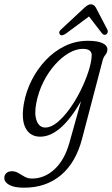

<svg xmlns="http://www.w3.org/2000/svg" viewBox="-94 -627 521 892"><path d="M287.5 17Q258.5 128.5 189 186.8Q119.5 245 18 245Q-28 245 -51 232Q-74 219 -74 200Q-74 186 -64.5 177.2Q-55 168.5 -38.5 168.5Q-22.5 168.5 -8.5 177Q5.5 185.5 20.5 194Q35.5 202.5 55 202.5Q112.5 202.5 159.2 159.5Q206 116.5 228.5 36L282.5 -157Q233.5 -72.5 186.5 -32.2Q139.5 8 93 8Q46.5 8 25.2 -31.5Q4 -71 17 -146Q26.5 -201 52.5 -253Q78.5 -305 117.8 -346.8Q157 -388.5 207 -413Q257 -437.5 315 -437.5Q359 -437.5 382.2 -426.5Q405.5 -415.5 405 -396Q404 -382 395.5 -372Q387 -362 383 -347ZM74.5 -148Q64.5 -96.5 76.5 -65.5Q88.5 -34.5 116.5 -34.5Q143 -34.5 172.2 -58.5Q201.5 -82.5 229.2 -121Q257 -159.5 279.5 -204.5Q302 -249.5 316.2 -292.8Q330.5 -336 332 -368Q333.5 -400 291 -400Q259 -400 225.2 -380.2Q191.5 -360.5 160.8 -325.8Q130 -291 107.2 -245.5Q84.5 -200 74.5 -148ZM213 -471.5Q192 -457 184 -467.5Q176 -478 189.5 -490L297.5 -590.5Q306 -598 313 -602.5Q320 -607 328 -607Q343 -607 352 -590.5L405 -489Q408 -482.5 406 -476.5Q404 -470.5 400 -467.5Q389.5 -460.5 379.5 -472.5L319.5 -550.5Z"/></svg>

Font: Fraunces 144pt S100 Light
Style: Italic
Weight: 300
Italic angle: -16°
Version: Version 1.000; ttfautohint (v1.8.3)